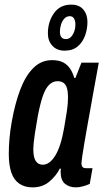

<svg xmlns="http://www.w3.org/2000/svg" viewBox="-20 -798 447 830"><path d="M121 12Q87 12 63.5 -4Q40 -20 29 -52Q18 -84 18 -133Q18 -165 21 -199.5Q24 -234 31 -273Q45 -351 67.5 -410.5Q90 -470 124 -504Q158 -538 205 -538Q235 -538 253.5 -528Q272 -518 283.5 -500.5Q295 -483 301 -461H306L332 -527H407L382 -390Q378 -366 371.5 -330.5Q365 -295 358 -256Q351 -217 345 -181.5Q339 -146 335.5 -122Q332 -98 332 -93Q332 -82 336.5 -76.5Q341 -71 351 -71H380L368 -3Q355 3 338.5 7.5Q322 12 308 12Q280 12 261 -3.5Q242 -19 242 -57Q242 -59 242.5 -62Q243 -65 243 -68L239 -70Q223 -38 193.5 -13Q164 12 121 12ZM165 -86Q180 -86 193.5 -96Q207 -106 219 -125.5Q231 -145 240.5 -174.5Q250 -204 257 -244Q265 -289 268.5 -313.5Q272 -338 273 -352.5Q274 -367 274 -378Q274 -401 269.5 -416.5Q265 -432 255 -439.5Q245 -447 229 -447Q208 -447 192 -431Q176 -415 164.5 -381Q153 -347 143 -294Q135 -249 131 -222Q127 -195 125.5 -179.5Q124 -164 124 -153Q124 -118 134.5 -102Q145 -86 165 -86ZM259 -579Q226 -579 206.5 -600Q187 -621 187 -654Q187 -703 213 -740.5Q239 -778 288 -778Q322 -778 340 -757Q358 -736 358 -703Q358 -672 347.5 -643.5Q337 -615 315.5 -597Q294 -579 259 -579ZM265 -629Q278 -629 287 -638.5Q296 -648 301 -662Q306 -676 306 -691Q306 -708 300 -718Q294 -728 282 -728Q268 -728 258.5 -718Q249 -708 244 -692.5Q239 -677 239 -661Q239 -645 245.5 -637Q252 -629 265 -629Z"/></svg>

Font: Archivo ExtraCondensed SemiBold
Style: Italic
Weight: 600
Width: 2
Italic angle: -10°
Designer: Hector Gatti
Foundry: Omnibus-Type
Version: Version 2.001